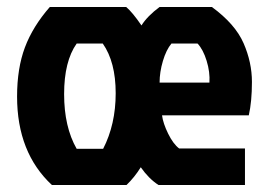

<svg xmlns="http://www.w3.org/2000/svg" viewBox="-20 -531 767 551"><path d="M683 -105V0H435Q407 -18 384 -51Q366 -22 343 0H129Q29 -93 29 -254Q29 -335 51.5 -395Q74 -455 123 -511H342Q360 -496 386 -458Q403 -485 438 -511H588Q655 -462 679 -407Q703 -352 703 -296Q703 -240 694 -200H445Q448 -177 462.5 -147.5Q477 -118 494 -105ZM200 -104H276Q312 -174 312 -263.5Q312 -353 275 -406H200Q164 -355 164 -261Q164 -167 200 -104ZM547 -406H472Q457 -388 447.5 -356Q438 -324 438 -294H581Q583 -324 573 -356.5Q563 -389 547 -406Z"/></svg>

Font: Jockey One
Style: Regular
Weight: 400
Designer: TypeTogether
Foundry: TypeTogether
Version: Version 1.002